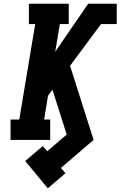

<svg xmlns="http://www.w3.org/2000/svg" viewBox="-20 -755 650 1036"><path d="M238 261 116 114 211 33 235 61 340 -29 263 -271 239 -238 218 -110H251V0H37V-110H84L170 -625H136V-735H351V-625H303L278 -476L456 -735H610V-625H525L358 -400L485 0L309 151L333 180Z"/></svg>

Font: Iosevka Slab XBdEx
Style: Italic
Weight: 800
Width: 7
Italic angle: -9°
Monospace: yes
Designer: Belleve Invis
Foundry: Belleve Invis
Version: Version 11.1.1; ttfautohint (v1.8.3)